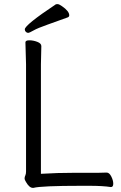

<svg xmlns="http://www.w3.org/2000/svg" viewBox="-20 -900 587 929"><path d="M178 -59Q256 -64 345 -64H458Q482 -64 495 -65H496Q509 -65 518.5 -46Q528 -27 528 -11Q528 5 517 5H516Q477 -1 413 -1H372Q180 -1 142 9H139Q122 9 106 -19Q99 -30 99 -37Q99 -44 102.5 -51Q106 -58 106 -70V-589L103 -695Q103 -705 122 -705Q141 -705 160.5 -697.5Q180 -690 180 -677L178 -588ZM308 -816Q259 -798 210.5 -781Q162 -764 142 -752.5Q122 -741 116 -741Q110 -741 105 -746Q100 -751 100 -758Q100 -779 250 -879Q252 -880 259 -880Q266 -880 280 -870Q315 -846 315 -826Q315 -819 308 -816Z"/></svg>

Font: LXGW WenKai Lite
Style: Regular
Weight: 400
Designer: LXGW / Fontworks Inc.
Foundry: LXGW / Fontworks Inc.
Version: Version 1.511; March 25, 2025